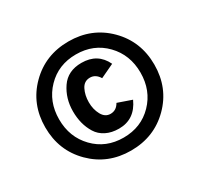

<svg xmlns="http://www.w3.org/2000/svg" viewBox="-152 -902 1148 1104"><g transform="rotate(-30 422.0 -350.0)"><path d="M680 -92Q576 12 422 12Q268 12 164 -92Q60 -196 60 -350Q60 -504 164 -608Q268 -712 422 -712Q576 -712 680 -608Q784 -504 784 -350Q784 -196 680 -92ZM228.5 -153Q305 -74 422 -74Q539 -74 615.5 -153Q692 -232 692 -350Q692 -468 615.5 -547Q539 -626 422 -626Q305 -626 228.5 -547Q152 -468 152 -350Q152 -232 228.5 -153ZM425 -132Q376 -132 339.5 -150.5Q303 -169 283 -201.5Q263 -234 253.5 -271Q244 -308 244 -350Q244 -436 289 -502Q334 -568 425 -568Q532 -568 576 -475L485 -432Q462 -470 425 -470Q386 -470 367.5 -433.5Q349 -397 349 -350Q349 -303 369 -266.5Q389 -230 425 -230Q464 -230 485 -268L577 -236Q530 -132 425 -132Z"/></g></svg>

Font: OVRPSS Recut ExtraBold
Style: Regular
Weight: 800
Designer: Giant Group
Foundry: Giant Group
Version: Version 1.001;hotconv 1.0.109;makeotfexe 2.5.65596